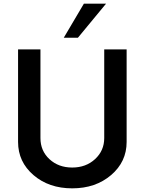

<svg xmlns="http://www.w3.org/2000/svg" viewBox="-20 -1020 791 1050"><path d="M328.8 -813.8 438.8 -1000H560L406.2 -813.8ZM78.8 -243.8V-750H201.2V-265Q201.2 -195 250.6 -149.4Q300 -103.8 375 -103.8Q450 -103.8 500 -150Q550 -196.2 550 -265V-750H672.5V-243.8Q672.5 -135 587.5 -62.5Q502.5 10 375 10Q247.5 10 163.1 -62.5Q78.8 -135 78.8 -243.8Z"/></svg>

Font: Now Medium
Style: Regular
Weight: 500
Designer: Alfredo Marco Pradil
Foundry: Alfredo Marco Pradil
Version: Version 1.002;PS 001.002;hotconv 1.0.88;makeotf.lib2.5.64775